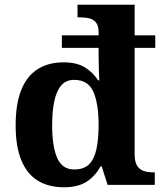

<svg xmlns="http://www.w3.org/2000/svg" viewBox="-20 -780 689 810"><path d="M250 10Q184 10 138.5 -18.5Q93 -47 69.5 -105Q46 -163 46 -251Q46 -341 69.5 -400Q93 -459 138.5 -488Q184 -517 248 -517Q304 -517 338.5 -495.5Q373 -474 394 -441H399Q399 -447 398 -459.5Q397 -472 397 -488Q397 -504 396.5 -520Q396 -536 396 -549V-578H241V-631H396V-645Q396 -672 384.5 -685.5Q373 -699 355 -703Q337 -707 315 -707H307V-760H548V-631H635V-578H548V-129Q548 -99 557.5 -82.5Q567 -66 584 -59.5Q601 -53 625 -53H633V0H434L409 -78H404Q382 -37 345.5 -13.5Q309 10 250 10ZM293 -65Q333 -65 355 -86Q377 -107 386.5 -149.5Q396 -192 396 -253Q396 -342 374 -392.5Q352 -443 293 -443Q259 -443 239 -420.5Q219 -398 209.5 -355Q200 -312 200 -252Q200 -161 221.5 -113Q243 -65 293 -65Z"/></svg>

Font: Noto Serif Myanmar
Style: Regular
Weight: 400
Designer: Ben Mitchell and the Monotype Design Team
Foundry: Monotype Imaging Inc.
Version: Version 2.106